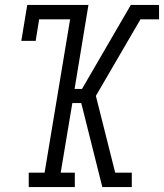

<svg xmlns="http://www.w3.org/2000/svg" viewBox="-20 -755 662 775"><path d="M96 0V-58H160L263 -677H138L124 -590H66L90 -735H337L281 -396H311L508 -735H622V-677H547L367 -368L445 -58H512V0H393L308 -339H272L225 -58H282V0Z"/></svg>

Font: Iosevka Etoile Light Oblique
Style: Regular
Weight: 300
Italic angle: -9°
Designer: Belleve Invis
Foundry: Belleve Invis
Version: Version 15.5.2; ttfautohint (v1.8.4)